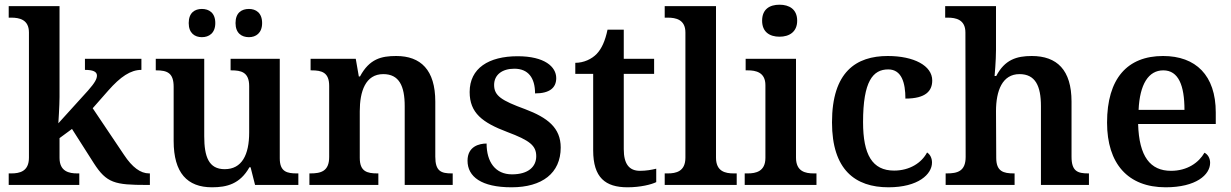

<svg xmlns="http://www.w3.org/2000/svg" viewBox="-20 -786 5232 816"><path d="M17 0H317V-49H308C274 -49 233 -57 233 -115V-199L286 -238L379 -92C433 -8 468 0 603 0H617V-49H614C577 -49 542 -75 507 -128L374 -326L440 -401C492 -460 535 -489 581 -489V-536H341V-489C374 -489 392 -482 392 -465C392 -451 384 -435 354 -401L228 -262C228 -262 233 -338 233 -374V-760H17V-711H28C62 -711 103 -703 103 -648V-116C103 -57 63 -49 28 -49H17Z M1038 -628C1067 -628 1094 -645 1094 -688C1094 -732 1067 -748 1038 -748C1007 -748 981 -732 981 -688C981 -645 1007 -628 1038 -628ZM838 -628C868 -628 895 -645 895 -688C895 -732 868 -748 838 -748C808 -748 782 -732 782 -688C782 -645 808 -628 838 -628ZM881 10C944 10 1000 -4 1040 -75H1045L1064 0H1248V-49H1242C1201 -49 1169 -55 1169 -113V-536H960V-487H963C1004 -487 1039 -480 1039 -420V-223C1039 -128 1008 -67 935 -67C867 -67 848 -120 848 -207V-536H642V-487H644C691 -487 718 -476 718 -417V-187C718 -51 776 10 881 10Z M1295 0H1588V-49H1584C1540 -49 1509 -57 1509 -115V-313C1509 -397 1533 -471 1609 -471C1676 -471 1700 -421 1700 -335V0H1904V-49H1900C1855 -49 1830 -58 1830 -120V-354C1830 -489 1768 -548 1664 -548C1601 -548 1550 -536 1510 -461H1505L1492 -536H1300V-487H1304C1348 -487 1379 -478 1379 -421V-119C1379 -58 1344 -49 1299 -49H1295Z M2154 10C2284 10 2363 -50 2363 -159C2363 -243 2307 -286 2212 -322C2111 -359 2080 -379 2080 -425C2080 -468 2114 -494 2166 -494C2225 -494 2254 -455 2254 -389C2316 -389 2344 -413 2344 -454C2344 -502 2295 -547 2180 -547C2057 -547 1976 -496 1976 -395C1976 -306 2030 -265 2136 -225C2232 -189 2259 -167 2259 -122C2259 -78 2226 -45 2156 -45C2085 -45 2048 -98 2048 -176C2017 -176 1967 -164 1967 -103C1967 -35 2026 10 2154 10Z M2647 10C2702 10 2749 -2 2769 -12V-69C2748 -64 2726 -60 2700 -60C2654 -60 2631 -89 2631 -152V-472H2760V-536H2631V-660H2562C2552 -612 2537 -579 2516 -557C2495 -535 2461 -519 2425 -519V-472H2501V-147C2501 -31 2553 10 2647 10Z M2805 0H3111V-49H3098C3063 -49 3023 -57 3023 -116V-760H2805V-711H2818C2852 -711 2893 -703 2893 -648V-116C2893 -57 2853 -49 2818 -49H2805Z M3293 -630C3334 -630 3368 -650 3368 -698C3368 -747 3334 -766 3293 -766C3251 -766 3219 -747 3219 -698C3219 -650 3251 -630 3293 -630ZM3145 0H3450V-49H3438C3403 -49 3363 -57 3363 -116V-536H3149V-487H3158C3192 -487 3233 -479 3233 -424V-115C3233 -57 3192 -49 3158 -49H3145Z M3756 10C3883 10 3941 -46 3941 -95C3941 -113 3934 -129 3920 -138C3897 -94 3846 -61 3780 -61C3687 -61 3648 -129 3648 -267C3648 -441 3690 -491 3755 -491C3812 -491 3828 -434 3828 -367C3915 -367 3942 -400 3942 -444C3942 -507 3864 -548 3753 -548C3619 -548 3516 -481 3516 -266C3516 -64 3615 10 3756 10Z M3999 0H4292V-49H4289C4245 -49 4214 -57 4214 -115L4213 -313C4213 -401 4240 -471 4313 -471C4380 -471 4404 -421 4404 -335V0H4608V-49H4605C4560 -49 4534 -58 4534 -120V-354C4534 -489 4472 -548 4365 -548C4300 -548 4250 -532 4214 -463H4207C4207 -463 4213 -528 4213 -574V-760H3997V-711H4008C4042 -711 4083 -703 4083 -648L4084 -119C4084 -58 4049 -49 4004 -49H3999Z M4934 10C5063 10 5123 -43 5123 -94C5123 -114 5113 -130 5099 -137C5075 -95 5026 -60 4957 -60C4869 -60 4821 -120 4817 -259H5147V-308C5147 -466 5062 -548 4923 -548C4771 -548 4685 -452 4685 -265C4685 -91 4773 10 4934 10ZM5014 -319H4819C4824 -428 4861 -487 4924 -487C4989 -487 5014 -422 5014 -319Z"/></svg>

Font: Noto Serif Tamil SemiBold
Style: Regular
Weight: 600
Designer: Indian Type Foundry, Tom Grace, and the Monotype Design Team
Foundry: Monotype Imaging Inc.
Version: Version 2.004